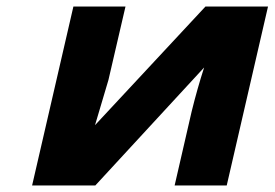

<svg xmlns="http://www.w3.org/2000/svg" viewBox="-20 -566 838 586"><path d="M204 -546H363L311 -322Q309 -314 270 -184L607 -546H798L672 0H513L565 -226Q582 -295 603 -360L271 0H78Z"/></svg>

Font: Passageway
Style: BdIt
Weight: 700
Foundry: Ascender Corporation
Version: Version 1.11